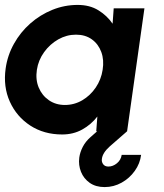

<svg xmlns="http://www.w3.org/2000/svg" viewBox="-27 -534 667 781"><path d="M435.5 -500H560.5L490 0H364.5L369 -60Q343.5 -27 307.2 -7Q271 13 226 13Q152 13 96.2 -23.2Q40.5 -59.5 13 -120.5Q-14.5 -181.5 -4 -255.5Q3.5 -309 29.8 -356Q56 -403 96.2 -438.5Q136.5 -474 186 -494Q235.5 -514 289 -514Q338 -514 373.2 -492.2Q408.5 -470.5 431 -437.5ZM237 -107Q275 -107 307.8 -126.2Q340.5 -145.5 362.5 -178Q384.5 -210.5 390.5 -250Q397 -290 385 -322.5Q373 -355 346.5 -374Q320 -393 282 -393Q244 -393 210 -373.8Q176 -354.5 152.5 -322Q129 -289.5 123 -250Q117 -210 130.5 -177.8Q144 -145.5 172 -126.2Q200 -107 237 -107ZM398.5 227Q362.5 227 338 209.8Q313.5 192.5 302.5 165Q291.5 137.5 295.5 107Q298.5 85 309.8 63.2Q321 41.5 341.5 23.5L437 -60.5L490 0Q448 36 419.2 61.8Q390.5 87.5 387.5 112Q385.5 124 392.5 133.8Q399.5 143.5 414 143.5Q432.5 143.5 448.8 130Q465 116.5 468 96H547Q542.5 131.5 521.2 161.2Q500 191 467.8 209Q435.5 227 398.5 227Z"/></svg>

Font: Urbanist
Style: Bold Italic
Weight: 700
Italic angle: -8°
Designer: Corey Hu
Foundry: Corey Hu
Version: Version 1.330; ttfautohint (v1.8.4.7-5d5b)